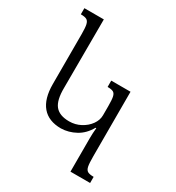

<svg xmlns="http://www.w3.org/2000/svg" viewBox="-172 -818 845 923"><g transform="rotate(30 250.0 -357.0)"><path d="M360 -186Q360 -213 363 -243H359Q335 -200 296.5 -179Q258 -158 216 -157Q147 -157 111.5 -199Q76 -241 76 -322V-600Q76 -636 72 -652.5Q68 -669 57.5 -674.5Q47 -680 25 -680V-714H133L132 -334Q131 -265 155 -235.5Q179 -206 233 -206Q267 -206 296 -221.5Q325 -237 342.5 -261.5Q360 -286 360 -313V-364Q360 -399 356.5 -415Q353 -431 343 -436.5Q333 -442 311 -442V-477H418V-118Q418 -80 421.5 -63Q425 -46 435.5 -40Q446 -34 469 -34V0H360Z"/></g></svg>

Font: Noto Serif Armenian Light Cond
Style: Regular
Weight: 300
Width: 3
Designer: Monotype Design team
Foundry: Monotype Imaging Inc.
Version: Version 1.000